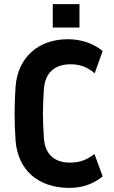

<svg xmlns="http://www.w3.org/2000/svg" viewBox="-20 -903 553 935"><path d="M318 12C384 12 435 -8 480 -44L440 -153C404 -126 371 -111 321 -111C244 -111 199 -153 194 -229C191 -275 189 -309 189 -350C189 -392 191 -427 194 -472C200 -547 245 -590 324 -590C369 -590 405 -577 441 -546L480 -655C433 -692 376 -712 310 -712C167 -712 67 -623 56 -483C53 -444 51 -392 51 -350C51 -308 53 -256 56 -217C67 -77 164 12 318 12ZM237 -769H367V-883H237Z"/></svg>

Font: Finlandica SemiBold
Style: Regular
Weight: 600
Designer: Niklas Ekholm, Juho Hiilivirta, Jaakko Suomalainen
Foundry: Helsinki Type Studio
Version: Version 2.000;Glyphs 3.2 (3202)